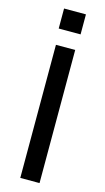

<svg xmlns="http://www.w3.org/2000/svg" viewBox="-137 -948 543 992"><g transform="rotate(15 134.5 -452.0)"><path d="M83 0V-712H186V0ZM75 -904H192V-797H75Z"/></g></svg>

Font: Muli SemiBold
Style: Regular
Weight: 600
Designer: Vernon Adams
Foundry: Vernon Adams
Version: Version 2.000